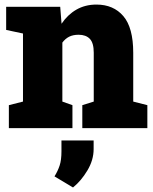

<svg xmlns="http://www.w3.org/2000/svg" viewBox="-20 -558 667 836"><path d="M18.6 0V-100.1L80.1 -115.7V-412.1L6.8 -427.7V-528.3H242.2L248 -454.6Q274.4 -494.1 312.7 -516.1Q351.1 -538.1 399.9 -538.1Q474.1 -538.1 517.1 -487.8Q560.1 -437.5 560.1 -328.1V-115.7L621.6 -100.1V0H338.4V-100.1L388.2 -115.7V-328.6Q388.2 -371.1 371.1 -388.9Q354 -406.7 322.3 -406.7Q298.3 -406.7 281.2 -398.2Q264.2 -389.6 251.5 -372.6V-115.7L295.4 -100.1V0ZM297.9 258.3 217.3 210Q231.9 186.5 239.7 162.6Q247.6 138.7 247.6 101.1V53.7H387.7V91.3Q387.7 138.7 360.6 184.1Q333.5 229.5 297.9 258.3Z"/></svg>

Font: Roboto Slab LO Black
Style: Regular
Weight: 900
Designer: Google
Version: Version 2.000